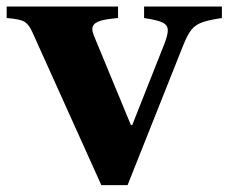

<svg xmlns="http://www.w3.org/2000/svg" viewBox="-34 -544 684 575"><path d="M269.5 10.5 63 -447.5Q53 -470.5 39.5 -478.8Q26 -487 -14 -490V-524.5H319.5V-490Q276.5 -486.5 259.5 -479Q242.5 -471.5 242.5 -457Q242.5 -449 247.5 -436.5L358 -169.5H362L459 -414.5Q468.5 -440 468.5 -453Q468.5 -469 453 -476.5Q437.5 -484 397.5 -490V-524.5H630.5V-490Q592.5 -484.5 572 -477.2Q551.5 -470 540 -455.8Q528.5 -441.5 517 -414L348 10.5Z"/></svg>

Font: Libre Caslon Text
Style: Bold
Weight: 700
Designer: Pablo Impallari, Rodrigo Fuenzalida, Katja Schimmel
Foundry: Pablo Impallari, Rodrigo Fuenzalida
Version: Version 2.000